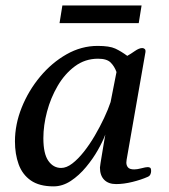

<svg xmlns="http://www.w3.org/2000/svg" viewBox="-20 -661 613 696"><path d="M174.3 14.6Q122.6 14.6 91.8 -6.8Q61 -28.3 47.6 -65.4Q34.2 -102.5 34.2 -148.4Q34.2 -210 58.6 -271Q83 -332 125.2 -382.8Q167.5 -433.6 221.2 -464.1Q274.9 -494.6 334 -494.6Q377 -494.6 397.9 -484.9Q418.9 -475.1 441.4 -458.5Q453.6 -465.3 469 -476.1Q484.4 -486.8 495.6 -486.8Q500.5 -486.8 504.4 -483.6Q508.3 -480.5 507.3 -472.2L439 -82Q438 -75.2 438 -71.8Q438 -61 444.1 -54Q450.2 -46.9 466.8 -46.9Q477.1 -46.9 492.7 -51Q508.3 -55.2 515.6 -55.2Q520 -55.2 523.9 -53.2Q527.8 -51.3 527.8 -40.5Q527.8 -34.7 525.1 -28.8Q522.5 -22.9 515.6 -20Q491.7 -9.3 460 -1.5Q428.2 6.3 400.9 6.3Q373 6.3 357.7 -9.3Q342.3 -24.9 342.3 -53.7Q342.3 -56.6 344.5 -70.3Q346.7 -84 349.9 -103Q353 -122.1 356.2 -141.1Q359.4 -160.2 361.8 -173.3Q353 -149.4 335 -117.4Q316.9 -85.4 291.7 -55.2Q266.6 -24.9 236.6 -5.1Q206.5 14.6 174.3 14.6ZM201.7 -52.2Q221.2 -52.2 242.2 -68.4Q263.2 -84.5 284.2 -111.1Q305.2 -137.7 323.7 -169.4Q342.3 -201.2 357.2 -232.9Q372.1 -264.6 380.9 -291L402.3 -399.9Q395 -420.4 381.1 -434.3Q367.2 -448.2 335.4 -448.2Q288.6 -448.2 251.7 -420.9Q214.8 -393.6 189.2 -349.9Q163.6 -306.2 150.4 -256.1Q137.2 -206.1 137.2 -160.2Q137.2 -103.5 155.3 -77.9Q173.3 -52.2 201.7 -52.2ZM195.8 -577.1 206.1 -641.1H493.2L482.9 -577.1Z"/></svg>

Font: Gelasio
Style: Italic
Weight: 400
Italic angle: -8.5°
Designer: Eben Sorkin
Foundry: Eben Sorkin
Version: Version 1.008